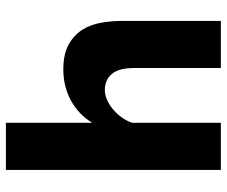

<svg xmlns="http://www.w3.org/2000/svg" viewBox="-79 -691 770 652"><g transform="rotate(-90 306.0 -365.0)"><path d="M561 0H401V-295Q401 -346 381 -370Q361 -394 326 -394Q312 -394 295.5 -387.5Q279 -381 263.5 -368.5Q248 -356 235 -339Q222 -322 215 -301V0H55V-730H215V-437Q244 -484 291.5 -509.5Q339 -535 396 -535Q449 -535 481.5 -516.5Q514 -498 531.5 -469.5Q549 -441 555 -405.5Q561 -370 561 -336Z"/></g></svg>

Font: Oxford Sans
Style: Regular
Weight: 800
Designer: Matt McInerney, Pablo Impallari, Rodrigo Fuenzalida
Foundry: Matt McInerney, Pablo Impallari, Rodrigo Fuenzalida
Version: Version 3.000g; ttfautohint (v1.5) -l 8 -r 28 -G 28 -x 14 -D